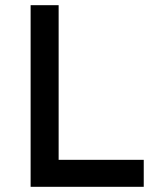

<svg xmlns="http://www.w3.org/2000/svg" viewBox="-20 -720 639 740"><path d="M98 0V-700H206V-104H534V0Z"/></svg>

Font: Readex Pro
Style: Regular
Weight: 400
Designer: Bonnie Shaver-Troup, Thomas Jockin
Foundry: Lexend
Version: Version 1.204; ttfautohint (v1.8.4.7-5d5b)